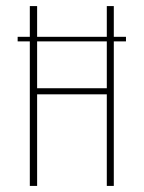

<svg xmlns="http://www.w3.org/2000/svg" viewBox="-20 -611 472 631"><path d="M78 0V-591H102V-321H331V-591H354V0H331V-301H102V0ZM38 -475V-490H394V-475Z"/></svg>

Font: Alumni Sans SC Thin
Style: Regular
Weight: 100
Designer: Robert E. Leuschke
Foundry: Robert E. Leuschke
Version: Version 1.018